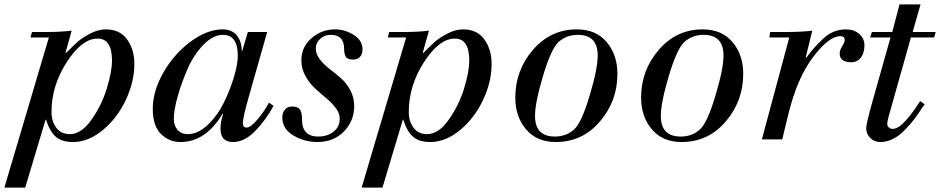

<svg xmlns="http://www.w3.org/2000/svg" viewBox="-74 -636 4289 876"><path d="M-54 220 149 -465H65L72 -490H142Q199 -490 253 -496L225 -396L227 -394Q262 -429 281 -446Q300 -463 337 -482.5Q374 -502 409 -502Q473 -502 506 -456Q539 -410 539 -344Q539 -263 500 -180Q461 -97 395 -42.5Q329 12 259 12Q207 12 179.5 -13Q152 -38 136 -90H134L41 220ZM437 -360Q437 -460 371 -460Q300 -460 230.5 -352.5Q161 -245 161 -125Q161 -83 182.5 -53.5Q204 -24 245 -24Q297 -24 343.5 -90Q390 -156 413.5 -233Q437 -310 437 -360Z M1057 -490H1145L1059 -187Q1034 -98 1034 -74Q1034 -54 1051 -54Q1070 -54 1102.5 -93Q1135 -132 1153 -168L1174 -153Q1140 -90 1091 -39Q1042 12 989 12Q932 12 932 -49Q932 -80 944 -116L942 -118Q865 12 749 12Q698 12 660.5 -24.5Q623 -61 623 -140Q623 -220 671.5 -305Q720 -390 795.5 -446Q871 -502 942 -502Q984 -502 1006.5 -474.5Q1029 -447 1029 -403H1031ZM719 -94Q719 -63 736 -43.5Q753 -24 783 -24Q829 -24 873.5 -66Q918 -108 947 -167Q976 -226 993.5 -285Q1011 -344 1011 -382Q1011 -477 943 -477Q898 -477 854 -431.5Q810 -386 782 -322Q754 -258 736.5 -195.5Q719 -133 719 -94Z M1301 -361Q1301 -422 1347.5 -462Q1394 -502 1455 -502Q1500 -502 1540 -476.5Q1580 -451 1580 -411Q1580 -388 1568 -376Q1556 -364 1538 -364Q1511 -364 1503.5 -377.5Q1496 -391 1496 -414Q1496 -477 1434 -477Q1407 -477 1387 -459Q1367 -441 1367 -414Q1367 -389 1385 -365.5Q1403 -342 1429 -322Q1455 -302 1480.5 -280Q1506 -258 1524 -225Q1542 -192 1542 -153Q1542 -84 1495 -36Q1448 12 1374 12Q1315 12 1264.5 -18Q1214 -48 1214 -100Q1214 -121 1225.5 -135.5Q1237 -150 1259 -150Q1285 -150 1294.5 -136.5Q1304 -123 1304 -90Q1304 -13 1378 -13Q1419 -13 1447.5 -35Q1476 -57 1476 -95Q1476 -119 1458 -143Q1440 -167 1414 -188.5Q1388 -210 1362.5 -233.5Q1337 -257 1319 -290Q1301 -323 1301 -361Z M1576 220 1779 -465H1695L1702 -490H1772Q1829 -490 1883 -496L1855 -396L1857 -394Q1892 -429 1911 -446Q1930 -463 1967 -482.5Q2004 -502 2039 -502Q2103 -502 2136 -456Q2169 -410 2169 -344Q2169 -263 2130 -180Q2091 -97 2025 -42.5Q1959 12 1889 12Q1837 12 1809.5 -13Q1782 -38 1766 -90H1764L1671 220ZM2067 -360Q2067 -460 2001 -460Q1930 -460 1860.5 -352.5Q1791 -245 1791 -125Q1791 -83 1812.5 -53.5Q1834 -24 1875 -24Q1927 -24 1973.5 -90Q2020 -156 2043.5 -233Q2067 -310 2067 -360Z M2743 -299Q2743 -175 2663 -81.5Q2583 12 2462 12Q2375 12 2326 -46Q2277 -104 2277 -191Q2277 -315 2357.5 -408.5Q2438 -502 2558 -502Q2645 -502 2694 -444Q2743 -386 2743 -299ZM2653 -383Q2653 -477 2562 -477Q2510 -477 2474 -444Q2441 -414 2404 -291Q2367 -168 2367 -107Q2367 -13 2458 -13Q2510 -13 2546 -46Q2579 -76 2616 -199Q2653 -322 2653 -383Z M3317 -299Q3317 -175 3237 -81.5Q3157 12 3036 12Q2949 12 2900 -46Q2851 -104 2851 -191Q2851 -315 2931.5 -408.5Q3012 -502 3132 -502Q3219 -502 3268 -444Q3317 -386 3317 -299ZM3227 -383Q3227 -477 3136 -477Q3084 -477 3048 -444Q3015 -414 2978 -291Q2941 -168 2941 -107Q2941 -13 3032 -13Q3084 -13 3120 -46Q3153 -76 3190 -199Q3227 -322 3227 -383Z M3527 -465H3436L3440 -490H3520Q3577 -490 3632 -496L3602 -374L3604 -372Q3628 -403 3641 -418Q3654 -433 3679 -457Q3704 -481 3730.5 -491.5Q3757 -502 3786 -502Q3822 -502 3846 -481.5Q3870 -461 3870 -429Q3870 -394 3853.5 -373Q3837 -352 3810 -352Q3757 -352 3757 -392Q3757 -407 3768.5 -425Q3780 -443 3780 -453Q3780 -471 3760 -471Q3708 -471 3635.5 -375.5Q3563 -280 3522 -112L3495 0H3402Z M3989 -465H3896L3904 -490H3997L4030 -616H4126L4090 -490H4195L4188 -465H4082L3980 -103Q3974 -81 3974 -70Q3974 -61 3981.5 -54.5Q3989 -48 3999 -48Q4025 -48 4059.5 -87Q4094 -126 4124 -175L4145 -160Q4130 -140 4115 -117Q4100 -94 4080 -71Q4060 -48 4040 -29.5Q4020 -11 3994.5 0.5Q3969 12 3943 12Q3915 12 3896.5 -6.5Q3878 -25 3878 -51Q3878 -71 3908 -178Z"/></svg>

Font: Justus
Style: Italic
Weight: 400
Italic angle: -12°
Version: Version 001.001